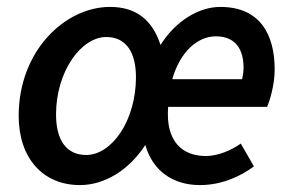

<svg xmlns="http://www.w3.org/2000/svg" viewBox="-20 -523 845 555"><path d="M211 12C282 12 353 -31 400 -104C422 -27 482 12 558 12C622 12 676 -14 714 -42L676 -108C648 -88 609 -72 575 -72C509 -72 458 -112 466 -214H752C760 -232 774 -278 774 -322C774 -424 731 -503 617 -503C555 -503 488 -463 444 -393C421 -464 375 -503 298 -503C168 -503 34 -376 34 -188C34 -66 104 12 211 12ZM229 -75C172 -75 142 -118 142 -192C142 -317 215 -416 287 -416C343 -416 373 -374 373 -300C373 -174 303 -75 229 -75ZM478 -294C500 -372 550 -418 604 -418C664 -418 684 -376 684 -328C684 -316 682 -304 680 -294Z"/></svg>

Font: Source Sans Pro Semibold
Style: Italic
Weight: 600
Italic angle: -11°
Designer: Paul D. Hunt
Foundry: Adobe Systems Incorporated
Version: Version 3.006;hotconv 1.0.111;makeotfexe 2.5.65597